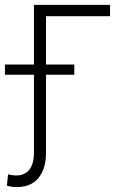

<svg xmlns="http://www.w3.org/2000/svg" viewBox="-61 -550 507 776"><path d="M383.8 -484.4H125V-289.1H239.3V-248H125V67.4Q125 132.3 94.5 169.2Q64 206.1 6.8 206.1Q-15.6 206.1 -33.2 200.2L-28.3 154.3Q-23.4 156.2 -12.9 157.7Q-2.4 159.2 4.9 159.2Q39.1 159.2 57.6 135.5Q76.2 111.8 76.2 67.4V-248H-41V-289.1H76.2V-530.3H383.8Z"/></svg>

Font: Pretendard ExtraLight
Style: Regular
Weight: 200
Designer: Base glyphs from Inter by Rasmus Andersson; Hangeul glyphs from Noto Sans CJK(Source Han Sans) by Jang Soo-young and Kan
Foundry: Kil Hyung-jin
Version: Version 1.309